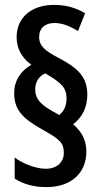

<svg xmlns="http://www.w3.org/2000/svg" viewBox="-20 -780 420 785"><path d="M38 -400C38 -333 69 -297 154 -250C223 -211 241 -197 241 -155C241 -117 213 -90 167 -90C128 -90 74 -110 40 -136V-50C75 -27 119 -15 170 -15C269 -15 333 -71 333 -160C333 -205 316 -240 279 -272C316 -300 337 -341 337 -393C337 -466 298 -503 216 -545C167 -571 140 -591 140 -629C140 -664 163 -686 203 -686C232 -686 263 -675 299 -653L328 -726C286 -750 248 -760 200 -760C112 -760 48 -711 48 -628C48 -583 67 -546 108 -515C64 -490 38 -450 38 -400ZM124 -413C124 -443 137 -468 165 -480C234 -440 252 -420 252 -377C252 -348 242 -325 222 -310L190 -328C148 -352 124 -376 124 -413Z"/></svg>

Font: Noto Sans Display Condensed Medium
Style: Regular
Weight: 500
Width: 3
Designer: Monotype Design Team
Foundry: Monotype Imaging Inc.
Version: Version 1.900